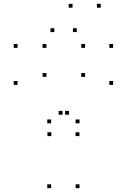

<svg xmlns="http://www.w3.org/2000/svg" viewBox="-20 -969 660 999"><path d="M393.2 -260.8V-280.8H373.2V-260.8ZM568.6 -527.4V-547.4H548.6V-527.4ZM568.6 -720V-740H548.6V-720ZM422.7 -720V-740H402.7V-720ZM422.7 -568.9V-588.9H402.7V-568.9ZM305.4 -372V-392H285.4V-372ZM338.8 -372V-392H318.8V-372ZM221.5 -569.2V-589.2H201.5V-569.2ZM221.5 -720V-740H201.5V-720ZM71.4 -720V-740H51.4V-720ZM71.4 -527.4V-547.4H51.4V-527.4ZM246.8 -260.8V-280.8H226.8V-260.8ZM393.6 10V-10H373.6V10ZM393.6 -327.4V-347.4H373.6V-327.4ZM246 -327.4V-347.4H226V-327.4ZM246 10V-10H226V10ZM262.6 -802.1V-822.1H242.6V-802.1ZM357.3 -929V-949H337.3V-929ZM504.4 -929V-949H484.4V-929ZM379.6 -802.1V-822.1H359.6V-802.1Z"/></svg>

Font: Monaspace Krypton Dots Var
Style: Regular
Weight: 400
Designer: Riley Cran and the Lettermatic Team
Version: Version 1.100 (Monaspace Krypton Dots)